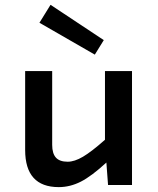

<svg xmlns="http://www.w3.org/2000/svg" viewBox="-20 -765 654 794"><path d="M409.2 -599.1 372.1 -539.1 143.1 -670.9 189 -745.1ZM525.9 0H426.8L419.9 -92.8Q358.9 -36.6 314.5 -13.9Q270 8.8 223.1 8.8Q84 8.8 84 -145V-471.2H195.8V-166Q195.8 -130.4 211.2 -113.3Q226.6 -96.2 259.8 -96.2Q288.1 -96.2 323.2 -116.9Q358.4 -137.7 414.1 -187V-471.2H525.9Z"/></svg>

Font: IntelOne Mono Medium
Style: Regular
Weight: 500
Designer: Fred Shallcrass
Foundry: Frere-Jones Type LLC
Version: Version 1.200;hotconv 1.1.0;makeotfexe 2.6.0;FJTRelease1.2